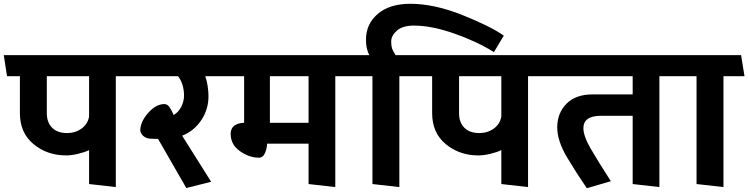

<svg xmlns="http://www.w3.org/2000/svg" viewBox="-31 -971 3948 1013"><path d="M439 0V-179Q417 -168 381.5 -159.5Q346 -151 318 -151Q218 -151 146 -210.5Q74 -270 74 -374V-569H6L-11 -680H674L691 -569H580V16ZM216 -374Q216 -325 244 -297Q272 -269 323 -269Q366 -269 399 -292.5Q432 -316 439 -356V-569H216Z M1157 -569H1052Q1061 -544 1065 -514.5Q1069 -485 1069 -463Q1069 -394 1031 -337Q993 -280 930 -255L1083 -12L952 21L803 -238L768 -239Q745 -239 729 -250.5Q713 -262 709 -281Q709 -328 750.5 -375Q792 -422 837 -422Q853 -422 865.5 -402.5Q878 -383 885 -364Q912 -380 926 -409Q940 -438 940 -466Q940 -497 931.5 -524Q923 -551 908 -569H686L669 -680H1141Z M1597 0V-213H1378Q1378 -190 1367.5 -164.5Q1357 -139 1335 -139Q1284 -139 1235 -173.5Q1186 -208 1186 -265Q1186 -294 1206 -308.5Q1226 -323 1257 -323V-569H1152L1135 -680H1832L1849 -569H1738V16ZM1597 -569H1393V-323H1597Z M2575 -696Q2486 -752 2366 -794Q2246 -836 2153 -836Q2093 -836 2063 -809.5Q2033 -783 2033 -752Q2033 -721 2042.5 -704Q2052 -687 2056 -680H2169L2187 -569H2076V16L1934 0V-569H1843L1826 -680H1918Q1912 -689 1906 -710Q1900 -731 1900 -763Q1900 -844 1962 -897.5Q2024 -951 2134 -951Q2260 -951 2409 -891.5Q2558 -832 2627 -783Z M2614 0V-179Q2592 -168 2556.5 -159.5Q2521 -151 2493 -151Q2393 -151 2321 -210.5Q2249 -270 2249 -374V-569H2181L2164 -680H2849L2866 -569H2755V16ZM2391 -374Q2391 -325 2419 -297Q2447 -269 2498 -269Q2541 -269 2574 -292.5Q2607 -316 2614 -356V-569H2391Z M3307 0V-360H3139Q3093 -360 3070 -343.5Q3047 -327 3047 -295Q3047 -253 3086.5 -185Q3126 -117 3192 -15L3065 22Q3014 -52 2961.5 -139.5Q2909 -227 2909 -299Q2909 -374 2957.5 -423.5Q3006 -473 3096 -473H3307V-569H2861L2844 -680H3542L3558 -569H3448V16Z M3644 0V-569H3553L3536 -680H3879L3897 -569H3786V16Z"/></svg>

Font: Palanquin
Style: Bold
Weight: 700
Designer: Pria Ravichandran
Version: Version 1.0.4